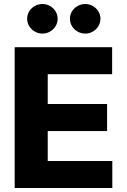

<svg xmlns="http://www.w3.org/2000/svg" viewBox="-20 -944 636 964"><path d="M53.7 -707H543V-571.3H219.7V-421.9H517.6V-286.1H219.7V-135.7H543.9V0H53.7ZM116.2 -849.6Q116.2 -869.6 126.5 -886.7Q136.7 -903.8 154.5 -913.8Q172.4 -923.8 193.4 -923.8Q213.9 -923.8 231.4 -913.8Q249 -903.8 259.3 -886.7Q269.5 -869.6 269.5 -849.6Q269.5 -830.1 259.3 -813Q249 -795.9 231.4 -785.6Q213.9 -775.4 193.4 -775.4Q172.4 -775.4 154.5 -785.6Q136.7 -795.9 126.5 -813Q116.2 -830.1 116.2 -849.6ZM331.1 -849.6Q331.1 -869.6 341.3 -886.7Q351.6 -903.8 369.4 -913.8Q387.2 -923.8 408.2 -923.8Q428.7 -923.8 446.3 -913.8Q463.9 -903.8 474.1 -886.7Q484.4 -869.6 484.4 -849.6Q484.4 -830.1 474.1 -813Q463.9 -795.9 446.3 -785.6Q428.7 -775.4 408.2 -775.4Q387.2 -775.4 369.4 -785.6Q351.6 -795.9 341.3 -813Q331.1 -830.1 331.1 -849.6Z"/></svg>

Font: Pretendard JP ExtraBold
Style: Regular
Weight: 800
Designer: Base glyphs from Inter by Rasmus Andersson; Hangeul glyphs from Noto Sans CJK(Source Han Sans) by Jang Soo-young and Kan
Foundry: Kil Hyung-jin
Version: Version 1.309